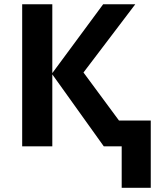

<svg xmlns="http://www.w3.org/2000/svg" viewBox="-20 -683 742 896"><path d="M535.2 -120.6H683.6V193.4H547.9V0H464.4L224.1 -335.9V0H83.5V-663.1H224.1V-341.8L461.4 -663.1H611.3L369.6 -344.7Z"/></svg>

Font: Bpm'online Open Sans
Style: Bold
Weight: 700
Foundry: Ascender Corporation
Version: Version 1.10